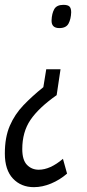

<svg xmlns="http://www.w3.org/2000/svg" viewBox="-56 -558 359 793"><path d="M194 -272 178 -165Q104 -113 70 -63Q36 -13 36 58Q36 103 55.5 123Q75 143 104 143Q151 143 204 98L221 159Q191 185 155 200Q119 215 84 215Q31 215 -2.5 179.5Q-36 144 -36 76Q-36 9 -15.5 -38.5Q5 -86 41 -123.5Q77 -161 123 -198L135 -272ZM238 -507Q237 -479 227 -460.5Q217 -442 189 -442Q156 -442 157 -474Q158 -502 168 -520Q178 -538 206 -538Q224 -538 231 -531Q238 -524 238 -507Z"/></svg>

Font: Georama Condensed
Style: Italic
Weight: 400
Width: 3
Italic angle: -9°
Designer: Jean-Baptiste Levee
Foundry: Production Type
Version: Version 1.000